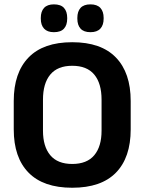

<svg xmlns="http://www.w3.org/2000/svg" viewBox="-20 -846 662 880"><path d="M311 14.5Q178.5 14.5 110.8 -54.8Q43 -124 43 -253V-383Q43 -512.5 110.8 -582.5Q178.5 -652.5 311 -652.5Q443.5 -652.5 511.2 -582.5Q579 -512.5 579 -383V-253Q579 -124 511.5 -54.8Q444 14.5 311 14.5ZM311 -94.5Q378.5 -94.5 412 -134.5Q445.5 -174.5 445.5 -247V-389Q445.5 -464 412 -504.2Q378.5 -544.5 311 -544.5Q244 -544.5 210.5 -504.2Q177 -464 177 -389V-247Q177 -174.5 210.5 -134.5Q244 -94.5 311 -94.5ZM227 -698.5Q197 -698.5 182 -714.8Q167 -731 167 -760.5V-764Q167 -793.5 182 -809.8Q197 -826 227 -826Q258.5 -826 273.2 -809.8Q288 -793.5 288 -764V-760.5Q288 -731 273.2 -714.8Q258.5 -698.5 227 -698.5ZM394.5 -698.5Q364 -698.5 349.2 -714.8Q334.5 -731 334.5 -760.5V-764Q334.5 -793.5 349.2 -809.8Q364 -826 394.5 -826Q425 -826 440 -809.8Q455 -793.5 455 -764V-760.5Q455 -731 440 -714.8Q425 -698.5 394.5 -698.5Z"/></svg>

Font: Anek Tamil Medium SemiBold
Style: Regular
Weight: 600
Version: Version 1.003